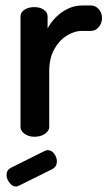

<svg xmlns="http://www.w3.org/2000/svg" viewBox="-20 -500 398 702"><path d="M106 0Q84 0 69.5 -11Q55 -22 55 -35V-440Q55 -455 69.5 -464.5Q84 -474 106 -474Q126 -474 140 -464.5Q154 -455 154 -440V-396Q165 -417 183.5 -436Q202 -455 227 -467.5Q252 -480 281 -480H313Q329 -480 341 -466.5Q353 -453 353 -434Q353 -415 341 -401Q329 -387 313 -387H281Q251 -387 223 -369Q195 -351 177.5 -318.5Q160 -286 160 -240V-35Q160 -22 144.5 -11Q129 0 106 0ZM39 182Q25 182 14.5 168Q4 154 4 140Q4 122 19 114L143 52Q149 49 154 49Q169 49 178.5 62.5Q188 76 188 90Q188 109 172 118L51 178Q48 179 45 180.5Q42 182 39 182Z"/></svg>

Font: Dosis SemiBold
Style: Regular
Weight: 600
Designer: EdgarTolentino, PabloImpallari, IginoMarini
Foundry: EdgarTolentino, PabloImpallari, IginoMarini
Version: Version 3.001; ttfautohint (v1.8.2)